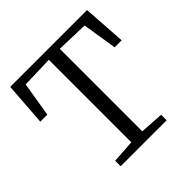

<svg xmlns="http://www.w3.org/2000/svg" viewBox="-191 -903 1063 1063"><g transform="rotate(-45 340.5 -371.5)"><path d="M297.5 -52V-698L110.5 -692L77 -489H22L40.5 -743H642L659 -489H604L572 -692L383.5 -698V-52L522 -43V0H162V-43Z"/></g></svg>

Font: Merriweather Light
Style: Regular
Weight: 300
Designer: Eben Sorkin
Foundry: Eben Sorkin
Version: Version 2.100